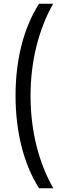

<svg xmlns="http://www.w3.org/2000/svg" viewBox="-20 -852 365 1037"><path d="M191 165H268C187 23 145 -150 145 -335C145 -520 188 -691 267 -832H191C105 -697 64 -524 64 -336C64 -146 105 29 191 165Z"/></svg>

Font: Noto Sans Devanagari UI Condensed
Style: Regular
Weight: 400
Width: 3
Designer: Jelle Bosma - Monotype Design Team
Foundry: Monotype Imaging Inc.
Version: Version 2.004